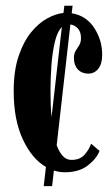

<svg xmlns="http://www.w3.org/2000/svg" viewBox="-20 -574 381 652"><path d="M128.5 58 136 -7Q88.5 -34.5 57.5 -100.8Q26.5 -167 26.5 -264.5Q26.5 -333.5 43 -382.8Q59.5 -432 85.2 -463.8Q111 -495.5 140.2 -511.5Q169.5 -527.5 195.5 -530L198.5 -554.5H226.5L223.5 -529Q272.5 -521 299.8 -479.5Q327 -438 327 -388Q327 -357 313.8 -340.5Q300.5 -324 280 -324Q258 -324 244.5 -338.2Q231 -352.5 231 -376.5Q231 -392 237 -401.5Q243 -411 249 -420.5Q255 -430 255 -445Q255 -466 244.2 -477.5Q233.5 -489 219 -491L172.5 -81Q180.5 -58.5 192.8 -44.8Q205 -31 222.5 -31Q251 -31 266.5 -48Q282 -65 289.5 -86L318 -61.5Q307.5 -34.5 277.8 -11.8Q248 11 200.5 11Q181 11 163 5L157 58ZM151.5 -268Q151.5 -245.5 152.2 -222Q153 -198.5 155 -176L190 -482Q174 -466 165.8 -430Q157.5 -394 154.5 -350.5Q151.5 -307 151.5 -268Z"/></svg>

Font: Imbue 10pt
Style: Bold
Weight: 700
Designer: Tyler Finck
Foundry: Etcetera Type Company
Version: Version 1.102; ttfautohint (v1.8.3)